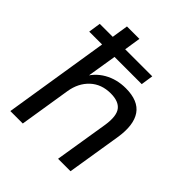

<svg xmlns="http://www.w3.org/2000/svg" viewBox="-202 -865 993 993"><g transform="rotate(45 294.5 -368.0)"><path d="M36 0 128 -579H34L44 -646H139L153 -736H244L230 -646H428L418 -579H219L188 -387H174Q204 -446 256.5 -476Q309 -506 375 -506Q467 -506 503.5 -453Q540 -400 524 -298L476 0H385L433 -297Q444 -370 420.5 -401Q397 -432 339 -432Q271 -432 227 -391Q183 -350 172 -282L127 0Z"/></g></svg>

Font: Mulish ExtraLight Medium
Style: Italic
Weight: 500
Italic angle: -9°
Version: Version 3.603